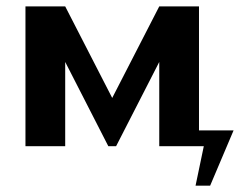

<svg xmlns="http://www.w3.org/2000/svg" viewBox="-20 -460 784 604"><path d="M606 -49.8H714.8L641.1 124H595.2L621.1 0H481V-265.1L345.2 0H320.8L185.1 -265.1V0H60.1V-439.9H185.1L333 -151.9L481 -439.9H606Z"/></svg>

Font: Pfennig
Style: Bold
Weight: 700
Version: Version 20120410 ; ttfautohint (v0.8)